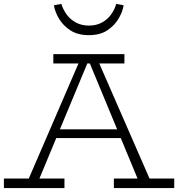

<svg xmlns="http://www.w3.org/2000/svg" viewBox="-23 -963 912 983"><path d="M111 -18 390 -664H474L756 -18H694L430 -655H431L166 -18ZM-3 0V-49H307V0ZM237 -256 260 -301H602L624 -256ZM560 0V-49H869V0ZM250 -638V-686H614V-638ZM432 -783Q375 -783 337.5 -807.5Q300 -832 279 -867.5Q258 -903 253 -936L291 -943Q300 -914 318.5 -888.5Q337 -863 366 -847.5Q395 -832 432 -832Q470 -832 498.5 -847.5Q527 -863 545.5 -888.5Q564 -914 572 -943L610 -936Q605 -903 584 -867.5Q563 -832 526 -807.5Q489 -783 432 -783Z"/></svg>

Font: BioRhyme Light
Style: Regular
Weight: 300
Designer: Aoife Mooney
Foundry: Aoife Mooney Type
Version: Version 1.600;gftools[0.9.33]